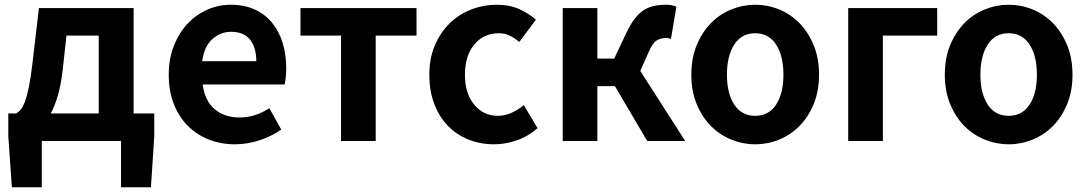

<svg xmlns="http://www.w3.org/2000/svg" viewBox="-20 -594 4583 809"><path d="M15 -116H48Q59 -122 68 -133Q77 -144 85.5 -167Q94 -190 102 -229Q110 -268 117 -329L144 -560H543V-116H630V-20L616 195H490V0H156V195H30L15 -20ZM244 -298Q237 -237 224 -192.5Q211 -148 194 -116H396V-444H260Z M969 14Q911 14 860 -6Q809 -26 771.5 -63.5Q734 -101 712.5 -155.5Q691 -210 691 -279Q691 -347 713 -402Q735 -457 771 -495Q807 -533 854 -553.5Q901 -574 952 -574Q1010 -574 1053.5 -554Q1097 -534 1126.5 -498Q1156 -462 1171 -413Q1186 -364 1186 -306Q1186 -286 1184 -267.5Q1182 -249 1179 -238H834Q843 -169 884.5 -134Q926 -99 989 -99Q1024 -99 1054.5 -109Q1085 -119 1115 -138L1165 -48Q1123 -19 1072.5 -2.5Q1022 14 969 14ZM1060 -336Q1060 -393 1034 -426.5Q1008 -460 953 -460Q909 -460 874.5 -429Q840 -398 832 -336Z M1246 -560H1735V-444H1563V0H1417V-444H1246Z M2062 14Q2004 14 1954 -6Q1904 -26 1867.5 -63.5Q1831 -101 1810 -155.5Q1789 -210 1789 -279Q1789 -349 1812.5 -403.5Q1836 -458 1875 -496Q1914 -534 1965.5 -554Q2017 -574 2074 -574Q2127 -574 2167 -556Q2207 -538 2238 -511L2168 -417Q2147 -435 2126.5 -444.5Q2106 -454 2082 -454Q2018 -454 1978.5 -406.5Q1939 -359 1939 -279Q1939 -200 1978 -153Q2017 -106 2078 -106Q2108 -106 2136 -119Q2164 -132 2187 -151L2245 -54Q2205 -19 2157 -2.5Q2109 14 2062 14Z M2351 -560H2497V-347H2568L2619 -455Q2636 -491 2653.5 -514Q2671 -537 2691.5 -550.5Q2712 -564 2736 -569Q2760 -574 2788 -574Q2811 -574 2830 -566L2807 -430Q2802 -432 2797 -433Q2792 -434 2786 -434Q2765 -434 2747 -423.5Q2729 -413 2712 -372L2678 -295L2867 0H2707L2571 -231H2497V0H2351Z M3162 14Q3110 14 3061 -6Q3012 -26 2975 -63.5Q2938 -101 2915.5 -155.5Q2893 -210 2893 -279Q2893 -349 2915.5 -403.5Q2938 -458 2975 -496Q3012 -534 3061 -554Q3110 -574 3162 -574Q3215 -574 3263.5 -554Q3312 -534 3349 -496Q3386 -458 3408.5 -403.5Q3431 -349 3431 -279Q3431 -210 3408.5 -155.5Q3386 -101 3349 -63.5Q3312 -26 3263.5 -6Q3215 14 3162 14ZM3162 -106Q3219 -106 3250 -153Q3281 -200 3281 -279Q3281 -359 3250 -406.5Q3219 -454 3162 -454Q3105 -454 3074 -406.5Q3043 -359 3043 -279Q3043 -200 3074 -153Q3105 -106 3162 -106Z M3554 -560H3929V-444H3700V0H3554Z M4230 14Q4178 14 4129 -6Q4080 -26 4043 -63.5Q4006 -101 3983.5 -155.5Q3961 -210 3961 -279Q3961 -349 3983.5 -403.5Q4006 -458 4043 -496Q4080 -534 4129 -554Q4178 -574 4230 -574Q4283 -574 4331.5 -554Q4380 -534 4417 -496Q4454 -458 4476.5 -403.5Q4499 -349 4499 -279Q4499 -210 4476.5 -155.5Q4454 -101 4417 -63.5Q4380 -26 4331.5 -6Q4283 14 4230 14ZM4230 -106Q4287 -106 4318 -153Q4349 -200 4349 -279Q4349 -359 4318 -406.5Q4287 -454 4230 -454Q4173 -454 4142 -406.5Q4111 -359 4111 -279Q4111 -200 4142 -153Q4173 -106 4230 -106Z"/></svg>

Font: Kinto Sans
Style: Bold
Weight: 700
Designer: Authors: Ryoko NISHIZUKA  (kana & ideographs); Paul D. Hunt (Latin, Greek & Cyrillic); Wenlong ZHANG  (bopomofo); Sandol
Foundry: Adobe Systems Incorporated, ookami Inc.
Version: Version 0.001